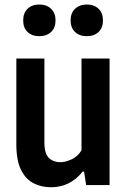

<svg xmlns="http://www.w3.org/2000/svg" viewBox="-20 -798 546 828"><path d="M200 9.5Q158 9.5 124.2 -8Q90.5 -25.5 70.5 -65.8Q50.5 -106 50.5 -175.5V-545.5H171.5V-184Q171.5 -135.5 190.8 -117Q210 -98.5 240 -98.5Q261.5 -98.5 288.2 -110.5Q315 -122.5 331.5 -150V-545.5H452.5V0H351.5L342.5 -58H336.5Q282.5 9.5 200 9.5ZM354.5 -642Q323 -642 303.8 -660Q284.5 -678 284.5 -710Q284.5 -742 303.8 -760.2Q323 -778.5 354.5 -778.5Q386 -778.5 405 -760.2Q424 -742 424 -710Q424 -678 405 -660Q386 -642 354.5 -642ZM149.5 -642Q118 -642 99 -660Q80 -678 80 -710Q80 -742 99 -760.2Q118 -778.5 149.5 -778.5Q181 -778.5 200.2 -760.2Q219.5 -742 219.5 -710Q219.5 -678 200.2 -660Q181 -642 149.5 -642Z"/></svg>

Font: Encode Sans Condensed Condensed SemiBold
Style: Regular
Weight: 600
Width: 3
Designer: Multiple Designers
Foundry: Impallari Type
Version: Version 3.000; ttfautohint (v1.8.3) -l 8 -r 50 -G 200 -x 14 